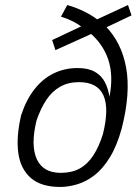

<svg xmlns="http://www.w3.org/2000/svg" viewBox="-20 -734 552 762"><path d="M219 8Q143 8 102 -28Q61 -64 52.5 -128Q44 -192 64 -277Q84 -338 117 -380Q150 -422 193.5 -443Q237 -464 288 -464Q330 -464 356.5 -449Q383 -434 396.5 -407.5Q410 -381 415 -347H414Q431 -433 410 -496.5Q389 -560 334 -606L355 -605L200 -535L187 -575L310 -633L309 -624Q291 -638 269.5 -649Q248 -660 222 -668L247 -714Q285 -703 316 -687.5Q347 -672 374 -651H352L488 -714L502 -673L399 -624L397 -632Q462 -567 480.5 -466Q499 -365 463 -224Q444 -155 416 -109.5Q388 -64 355 -38.5Q322 -13 286.5 -2.5Q251 8 219 8ZM221 -48Q265 -48 296 -65Q327 -82 349.5 -116Q372 -150 388 -200Q414 -303 390.5 -355.5Q367 -408 293 -408Q251 -408 219 -390Q187 -372 164.5 -338.5Q142 -305 125 -256Q101 -157 126 -102.5Q151 -48 221 -48Z"/></svg>

Font: Nunito Sans 7pt Condensed Light
Style: Italic
Weight: 300
Width: 3
Italic angle: -9°
Designer: Vernon Adams
Foundry: Vernon Adams
Version: Version 3.101;gftools[0.9.27]